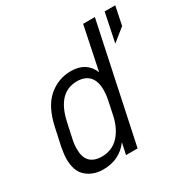

<svg xmlns="http://www.w3.org/2000/svg" viewBox="-158 -833 964 981"><g transform="rotate(-30 324.0 -342.0)"><path d="M40 -133.8Q40 -160.2 47.9 -202.1L70.3 -305.7Q93.8 -414.1 150.4 -462.9Q208 -512.7 283.2 -512.7Q374 -512.7 406.2 -435.5L459 -690.4H528.3L381.8 0H313.5L328.1 -67.4Q273.4 5.9 177.7 5.9Q118.2 5.9 79.1 -28.3Q40 -61.5 40 -133.8ZM357.4 -207 376 -294.9Q380.9 -321.3 380.9 -345.7Q380.9 -396.5 357.4 -423.8Q332 -452.1 284.2 -452.1Q171.9 -452.1 137.7 -300.8L117.2 -206.1Q111.3 -181.6 111.3 -150.4Q111.3 -56.6 202.1 -54.7Q264.6 -54.7 303.7 -96.7Q342.8 -138.7 357.4 -207ZM585.9 -690.4H648.4L626 -581.1L550.8 -520.5Z"/></g></svg>

Font: Dinish
Style: Italic
Weight: 400
Italic angle: -12°
Designer: Bert Driehuis
Foundry: Playbeing
Version: Version 3.002; git-62d0f29-release